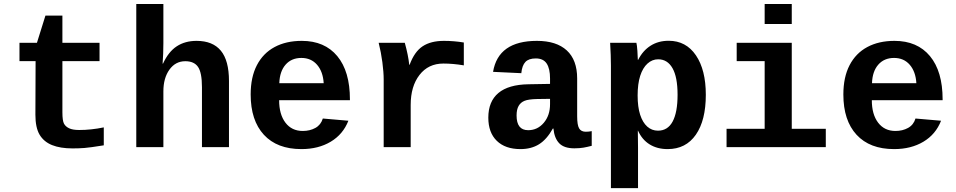

<svg xmlns="http://www.w3.org/2000/svg" viewBox="-20 -745 4841 972"><path d="M160.2 -435.5H78.6V-528.3H167L210 -666H295.9V-528.3H483.9V-435.5H295.9V-176.8Q295.9 -133.8 304 -118.9Q312 -104 330.1 -95.5Q348.1 -86.9 380.9 -86.9Q441.4 -86.9 505.4 -100.1V-9.3Q436 2 407.2 4.2Q378.4 6.3 347.2 6.3Q285.2 6.3 243.4 -10.5Q201.7 -27.3 180.4 -63.2Q159.2 -99.1 159.2 -164.1Z M805.2 -422.9Q833 -483.4 875 -510.7Q917 -538.1 975.1 -538.1Q1057.1 -538.1 1098.1 -488.3Q1139.2 -438.5 1139.2 -335V0H1002.4V-303.2Q1002.4 -377 982.7 -406Q962.9 -435.1 918 -435.1Q868.2 -435.1 837.6 -392.3Q807.1 -349.6 807.1 -282.7V0H669.9V-724.6H807.1V-526.9Q807.1 -473.6 803.2 -422.9Z M1505.9 9.8Q1382.8 9.8 1315.9 -62.7Q1249 -135.3 1249 -266.6Q1249 -354.5 1280.5 -415Q1312 -475.6 1370.1 -506.8Q1428.2 -538.1 1507.8 -538.1Q1623.5 -538.1 1687.5 -460.9Q1751.5 -383.8 1751.5 -241.7V-237.8H1393.1Q1393.1 -166 1425 -124Q1457 -82 1512.7 -82Q1548.8 -82 1576.7 -97.4Q1604.5 -112.8 1614.3 -145L1743.7 -133.8Q1716.8 -64.9 1654.3 -27.6Q1591.8 9.8 1505.9 9.8ZM1505.9 -451.7Q1455.6 -451.7 1425.8 -417.7Q1396 -383.8 1394 -323.7H1618.7Q1615.2 -382.3 1585.2 -417Q1555.2 -451.7 1505.9 -451.7Z M2328.1 -414.1Q2273.4 -423.3 2224.6 -423.3Q2148.4 -423.3 2103.8 -365.7Q2059.1 -308.1 2059.1 -213.9V0H1922.4V-342.3Q1922.4 -379.4 1915.8 -429.7Q1909.2 -480 1897 -528.3H2029.3Q2046.9 -464.8 2051.8 -417H2053.7Q2078.1 -483.4 2119.6 -510.7Q2161.1 -538.1 2227.5 -538.1Q2278.3 -538.1 2328.1 -529.8Z M2614.7 9.8Q2538.1 9.8 2495.1 -32Q2452.1 -73.7 2452.1 -149.4Q2452.1 -231.4 2503.2 -274.2Q2554.2 -316.9 2655.8 -318.4L2764.6 -320.3V-347.2Q2764.6 -397.5 2747.6 -423.3Q2730.5 -449.2 2692.4 -449.2Q2656.7 -449.2 2639.9 -431.4Q2623 -413.6 2619.1 -374.5L2476.1 -381.3Q2502.4 -538.1 2698.2 -538.1Q2796.9 -538.1 2849.4 -489.7Q2901.9 -441.4 2901.9 -347.7V-156.2Q2901.9 -111.8 2911.9 -95Q2921.9 -78.1 2945.3 -78.1Q2960.9 -78.1 2975.6 -81.1V-6.8Q2963.4 -3.9 2953.6 -1.5Q2943.8 1 2934.1 2.4Q2924.3 3.9 2913.3 4.9Q2902.3 5.9 2887.7 5.9Q2835.9 5.9 2811.3 -19.5Q2786.6 -44.9 2781.7 -94.2H2778.8Q2748 -39.1 2708.7 -14.6Q2669.4 9.8 2614.7 9.8ZM2764.6 -244.6 2699.2 -243.7Q2655.3 -242.7 2635.5 -234.6Q2615.7 -226.6 2605.5 -208.7Q2595.2 -190.9 2595.2 -160.2Q2595.2 -85.9 2653.8 -85.9Q2701.2 -85.9 2732.9 -123.3Q2764.6 -160.6 2764.6 -217.8Z M3201.7 -528.3Q3204.6 -518.1 3206.8 -487.3Q3209 -456.5 3209 -442.4H3210.9Q3234.4 -488.8 3273.7 -513.7Q3313 -538.6 3365.2 -538.6Q3453.1 -538.6 3503.2 -464.8Q3553.2 -391.1 3553.2 -265.1Q3553.2 -135.7 3502.7 -63Q3452.1 9.8 3359.9 9.8Q3307.6 9.8 3269 -13.9Q3230.5 -37.6 3210 -83.5H3209L3210 3.4V207.5H3072.8V-413.1Q3072.8 -461.9 3068.8 -528.3ZM3208 -261.7Q3208 -203.6 3220.7 -164.3Q3233.4 -125 3256.6 -104.2Q3279.8 -83.5 3311 -83.5Q3360.4 -83.5 3385.3 -129.9Q3410.2 -176.3 3410.2 -265.1Q3410.2 -355 3384.5 -399.9Q3358.9 -444.8 3312 -444.8Q3281.7 -444.8 3257.8 -423.1Q3233.9 -401.4 3220.9 -360.8Q3208 -320.3 3208 -261.7Z M3988.3 -92.8H4160.6V0H3658.2V-92.8H3851.1V-435.5H3709.5V-528.3H3988.3ZM3851.1 -623.5V-724.6H3988.3V-623.5Z M4506.3 9.8Q4383.3 9.8 4316.4 -62.7Q4249.5 -135.3 4249.5 -266.6Q4249.5 -354.5 4281 -415Q4312.5 -475.6 4370.6 -506.8Q4428.7 -538.1 4508.3 -538.1Q4624 -538.1 4688 -460.9Q4752 -383.8 4752 -241.7V-237.8H4393.6Q4393.6 -166 4425.5 -124Q4457.5 -82 4513.2 -82Q4549.3 -82 4577.1 -97.4Q4605 -112.8 4614.7 -145L4744.1 -133.8Q4717.3 -64.9 4654.8 -27.6Q4592.3 9.8 4506.3 9.8ZM4506.3 -451.7Q4456.1 -451.7 4426.3 -417.7Q4396.5 -383.8 4394.5 -323.7H4619.1Q4615.7 -382.3 4585.7 -417Q4555.7 -451.7 4506.3 -451.7Z"/></svg>

Font: Liberation Mono
Style: Bold
Weight: 700
Monospace: yes
Designer: Steve Matteson
Foundry: Ascender Corporation
Version: Version 2.1.5